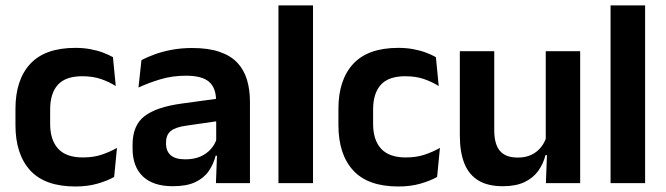

<svg xmlns="http://www.w3.org/2000/svg" viewBox="-20 -681 2476 714"><path d="M260.5 12.5Q147 12.5 92.2 -47.5Q37.5 -107.5 37.5 -216V-276Q37.5 -384 92.5 -443.5Q147.5 -503 260.5 -503Q290 -503 315.8 -498.2Q341.5 -493.5 362.8 -485.5Q384 -477.5 400 -468.5L410.5 -361Q386 -376.5 355.8 -387Q325.5 -397.5 286 -397.5Q224 -397.5 195.2 -365.8Q166.5 -334 166.5 -273.5V-220.5Q166.5 -160.5 196.2 -128Q226 -95.5 288 -95.5Q327.5 -95.5 358 -105.8Q388.5 -116 415 -131L404.5 -23Q380 -9 343 1.8Q306 12.5 260.5 12.5Z M783 0 787.5 -120 784 -131V-284.5L783.5 -306.5Q783.5 -354.5 757.2 -377Q731 -399.5 671.5 -399.5Q621 -399.5 576.8 -386.2Q532.5 -373 495 -355.5L506 -457.5Q528 -469 556.2 -479.2Q584.5 -489.5 619.5 -496Q654.5 -502.5 695 -502.5Q755 -502.5 796.5 -488.2Q838 -474 862.8 -447.5Q887.5 -421 898.5 -384.2Q909.5 -347.5 909.5 -303V0ZM622.5 11.5Q549.5 11.5 511.2 -25Q473 -61.5 473 -129V-143Q473 -214.5 517 -248.8Q561 -283 656.5 -296L795.5 -315L803 -232.5L675 -214Q633 -208.5 615.2 -194Q597.5 -179.5 597.5 -151.5V-146.5Q597.5 -119 614.8 -103.8Q632 -88.5 669 -88.5Q702 -88.5 725.5 -99Q749 -109.5 764.2 -126.8Q779.5 -144 786 -165.5L804 -102H782Q774 -70.5 756.2 -44.8Q738.5 -19 706.5 -3.8Q674.5 11.5 622.5 11.5Z M1015.5 0V-661H1144V0Z M1461.5 12.5Q1348 12.5 1293.2 -47.5Q1238.5 -107.5 1238.5 -216V-276Q1238.5 -384 1293.5 -443.5Q1348.5 -503 1461.5 -503Q1491 -503 1516.8 -498.2Q1542.5 -493.5 1563.8 -485.5Q1585 -477.5 1601 -468.5L1611.5 -361Q1587 -376.5 1556.8 -387Q1526.5 -397.5 1487 -397.5Q1425 -397.5 1396.2 -365.8Q1367.5 -334 1367.5 -273.5V-220.5Q1367.5 -160.5 1397.2 -128Q1427 -95.5 1489 -95.5Q1528.5 -95.5 1559 -105.8Q1589.5 -116 1616 -131L1605.5 -23Q1581 -9 1544 1.8Q1507 12.5 1461.5 12.5Z M1818 -490.5V-195.5Q1818 -165 1826.2 -142.2Q1834.5 -119.5 1853.8 -107.2Q1873 -95 1905.5 -95Q1935 -95 1956.5 -105.5Q1978 -116 1992 -133.8Q2006 -151.5 2012.5 -173.5L2032.5 -104H2008.5Q2000.5 -72 1981.8 -45.8Q1963 -19.5 1930.8 -4Q1898.5 11.5 1850 11.5Q1794 11.5 1758.8 -10Q1723.5 -31.5 1706.8 -73.5Q1690 -115.5 1690 -177V-490.5ZM2137.5 -490.5V0H2010L2014.5 -119L2009.5 -129.5V-490.5Z M2250.5 0V-661H2379V0Z"/></svg>

Font: Anek Bangla SemiBold
Style: Regular
Weight: 600
Designer: Sulekha Rajkumar (Bangla), Yesha Goshar (Latin)
Foundry: Ek Type
Version: Version 1.003